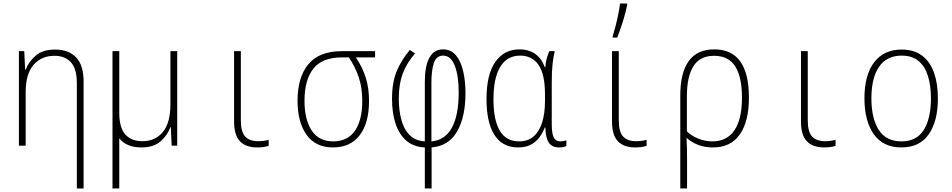

<svg xmlns="http://www.w3.org/2000/svg" viewBox="-20 -817 5340 1077"><path d="M86 0V-530H116L121 -426H124Q140 -470 179.5 -504.5Q219 -539 289 -539Q365 -539 407 -495Q449 -451 449 -358V240H411V-351Q411 -431 378 -467.5Q345 -504 285 -504Q213 -504 168.5 -453.5Q124 -403 124 -300V0Z M773 10Q690 10 649 -41V240H611V-530H649V-185Q649 -101 682.5 -63Q716 -25 779 -25Q851 -25 893.5 -76.5Q936 -128 936 -233V-530H974V0H943L938 -104H936Q920 -59 881 -24.5Q842 10 773 10Z M1423 10Q1359 10 1326 -24.5Q1293 -59 1293 -135V-530H1331V-142Q1331 -78 1355 -51.5Q1379 -25 1428 -25Q1444 -25 1459.5 -27Q1475 -29 1487 -33V1Q1461 10 1423 10Z M1848 10Q1750 10 1699.5 -61Q1649 -132 1649 -252Q1649 -383 1709.5 -456.5Q1770 -530 1898 -530H2084V-495H1976Q2012 -442 2031 -383.5Q2050 -325 2050 -251Q2050 -126 1997.5 -58Q1945 10 1848 10ZM1849 -24Q1930 -24 1971 -83.5Q2012 -143 2012 -251Q2012 -325 1992.5 -383Q1973 -441 1937 -495H1898Q1787 -495 1737.5 -431.5Q1688 -368 1688 -252Q1688 -147 1728 -85.5Q1768 -24 1849 -24Z M2363 10Q2298 7 2257.5 -29.5Q2217 -66 2198 -126Q2179 -186 2179 -262Q2179 -354 2205 -417Q2231 -480 2279 -537L2308 -517Q2261 -463 2239 -404Q2217 -345 2217 -263Q2217 -198 2231.5 -144.5Q2246 -91 2278 -59Q2310 -27 2363 -24V-359Q2363 -446 2388.5 -493Q2414 -540 2465 -540Q2509 -540 2536.5 -508Q2564 -476 2577.5 -420.5Q2591 -365 2591 -295Q2591 -161 2544 -79.5Q2497 2 2401 10V240H2363ZM2400 -24Q2475 -30 2514 -99.5Q2553 -169 2553 -298Q2553 -392 2531 -448.5Q2509 -505 2466 -505Q2427 -505 2413.5 -463Q2400 -421 2400 -355Z M2886 10Q2799 10 2754 -59.5Q2709 -129 2709 -261Q2709 -400 2758.5 -470Q2808 -540 2894 -540Q2947 -540 2983 -514Q3019 -488 3036 -440H3039Q3040 -463 3046 -486Q3052 -509 3061 -530H3092Q3084 -499 3079.5 -458Q3075 -417 3075 -352V-123Q3075 -66 3086.5 -45Q3098 -24 3123 -24Q3141 -24 3157 -30V2Q3142 10 3116 10Q3077 10 3059 -16Q3041 -42 3039 -102H3036Q3025 -73 3006.5 -47.5Q2988 -22 2958.5 -6Q2929 10 2886 10ZM2891 -24Q2942 -24 2974 -52.5Q3006 -81 3021.5 -131.5Q3037 -182 3037 -248V-289Q3037 -400 3001 -452.5Q2965 -505 2898 -505Q2824 -505 2786 -442Q2748 -379 2748 -260Q2748 -144 2783.5 -84Q2819 -24 2891 -24Z M3543 10Q3479 10 3446 -24.5Q3413 -59 3413 -135V-530H3451V-142Q3451 -78 3475 -51.5Q3499 -25 3548 -25Q3564 -25 3579.5 -27Q3595 -29 3607 -33V1Q3581 10 3543 10ZM3417 -614Q3424 -636 3432.5 -669Q3441 -702 3448 -736.5Q3455 -771 3458 -797H3498V-789Q3490 -747 3473.5 -695Q3457 -643 3442 -606H3417Z M3796 -282Q3796 -408 3843 -474Q3890 -540 3987 -540Q4181 -540 4181 -269Q4181 -136 4130 -63Q4079 10 3980 10Q3932 10 3895.5 -4.5Q3859 -19 3833 -42H3831Q3833 -8 3833.5 19.5Q3834 47 3834 76V240H3796ZM3978 -24Q4057 -24 4099.5 -86Q4142 -148 4142 -269Q4142 -384 4104.5 -444Q4067 -504 3986 -504Q3906 -504 3869.5 -445.5Q3833 -387 3833 -277V-80Q3859 -55 3896.5 -39.5Q3934 -24 3978 -24Z M4603 10Q4539 10 4506 -24.5Q4473 -59 4473 -135V-530H4511V-142Q4511 -78 4535 -51.5Q4559 -25 4608 -25Q4624 -25 4639.5 -27Q4655 -29 4667 -33V1Q4641 10 4603 10Z M5036 10Q4934 10 4881.5 -64Q4829 -138 4829 -266Q4829 -396 4883.5 -467.5Q4938 -539 5037 -539Q5108 -539 5153 -504.5Q5198 -470 5219.5 -408.5Q5241 -347 5241 -265Q5241 -138 5190 -64Q5139 10 5036 10ZM5036 -24Q5122 -24 5162 -88.5Q5202 -153 5202 -266Q5202 -336 5185.5 -390Q5169 -444 5133 -474.5Q5097 -505 5038 -505Q4954 -505 4911 -442.5Q4868 -380 4868 -265Q4868 -154 4909 -89Q4950 -24 5036 -24Z"/></svg>

Font: Noto Sans Mono Condensed ExtraLight
Style: Regular
Weight: 200
Width: 3
Designer: Monotype Design Team
Foundry: Monotype Imaging Inc.
Version: Version 2.014; ttfautohint (v1.8.4.7-5d5b)